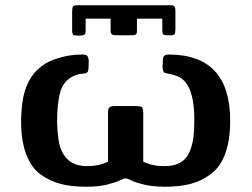

<svg xmlns="http://www.w3.org/2000/svg" viewBox="-20 -687 956 729"><path d="M60.1 -220.2Q60.1 -307.1 80.1 -357.9Q95.2 -397 123 -423.1Q150.9 -449.2 184.3 -460.7Q217.8 -472.2 242.4 -476.1Q267.1 -480 292 -480Q308.1 -480 312.5 -473.4Q316.9 -466.8 316.9 -452.1Q316.9 -421.4 313.5 -414.8Q310.1 -408.2 291.5 -407Q272.9 -405.8 254.9 -396Q218.8 -377 207.8 -334.5Q196.8 -292 196.8 -222.2Q198.7 -148.9 212.9 -117.2Q238.8 -56.2 310.1 -56.2Q356 -56.2 390.1 -73.2V-256.8Q390.1 -274.9 395.5 -279.5Q400.9 -284.2 416 -284.2H494.1Q515.1 -284.2 519.5 -279.1Q523.9 -273.9 523.9 -253.9V-73.2Q558.1 -56.2 604 -56.2Q641.1 -56.2 664.6 -69.6Q688 -83 699.5 -110.1Q710.9 -137.2 714.4 -164.6Q717.8 -191.9 717.8 -231.9Q717.8 -333 685.1 -374Q670.9 -391.1 652.8 -397.9Q634.8 -404.8 620.4 -407Q606 -409.2 603 -412.1Q597.2 -418 597.2 -435.1Q597.2 -438 597.7 -441.9Q598.1 -445.8 598.1 -446.8V-454.1Q598.1 -462.9 599.1 -467.5Q600.1 -472.2 605 -476.1Q609.9 -480 620.1 -480Q854 -480 854 -229Q854 -155.8 835.9 -105.5Q817.9 -55.2 783 -28.1Q748 -1 706.1 10.5Q664.1 22 607.9 22Q560.1 22 527.1 13.9Q494.1 5.9 478.5 -2Q462.9 -9.8 457 -9.8Q450.2 -9.8 434.6 -2Q418.9 5.9 386.5 13.9Q354 22 306.2 22Q252 22 210.9 11.5Q169.9 1 134.5 -24.4Q99.1 -49.8 80.1 -99.6Q61 -149.4 60.1 -220.2ZM253.9 -570.8V-644Q253.9 -658.2 257.6 -662.6Q261.2 -667 272 -667H627Q633.8 -667 637.5 -666Q641.1 -665 643.6 -660.4Q646 -655.8 646 -647V-573.2Q646 -568.4 645 -564.2Q644 -560.1 643.6 -558.1Q643.1 -556.2 640.1 -555.2Q637.2 -554.2 636 -553.7Q634.8 -553.2 629.9 -553.2Q625 -553.2 624 -553.2H613.8Q601.6 -553.2 598.9 -557.6Q596.2 -562 596.2 -571.8V-616.2H500V-576.2Q500 -569.3 500 -566.7Q500 -564 498.5 -560.1Q497.1 -556.2 492.9 -554.7Q488.8 -553.2 481.9 -553.2H418Q409.2 -553.2 405 -556.6Q400.9 -560.1 400.4 -563.5Q399.9 -566.9 399.9 -576.2V-616.2H305.2V-570.8Q305.2 -559.6 300.5 -555.7Q295.9 -551.8 278.8 -551.8Q262.7 -551.8 258.3 -555.2Q253.9 -558.6 253.9 -570.8Z"/></svg>

Font: CMU Sans Serif
Style: Bold
Weight: 700
Version: Version 0.7.0